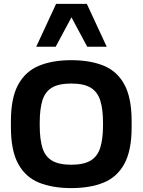

<svg xmlns="http://www.w3.org/2000/svg" viewBox="-20 -955 732 986"><path d="M346 11Q250 11 180.5 -17Q111 -45 73.5 -113.5Q36 -182 36 -302V-332Q36 -452 73.5 -520.5Q111 -589 180.5 -617.5Q250 -646 346 -646Q442 -646 511.5 -618Q581 -590 618.5 -521.5Q656 -453 656 -332V-302Q656 -182 618.5 -113.5Q581 -45 511.5 -17Q442 11 346 11ZM346 -109Q410 -109 445.5 -130.5Q481 -152 495 -197Q509 -242 509 -311V-324Q509 -394 495 -438.5Q481 -483 446 -504.5Q411 -526 346 -526Q281 -526 246 -504.5Q211 -483 197.5 -438.5Q184 -394 184 -324V-311Q184 -242 197.5 -197Q211 -152 246.5 -130.5Q282 -109 346 -109ZM428 -715 310 -935H426L528 -715ZM166 -715 268 -935H384L266 -715Z"/></svg>

Font: Matangi Black
Style: Regular
Weight: 900
Designer: Prashant Pant
Foundry: The Graphic Ant
Version: Version 3.002